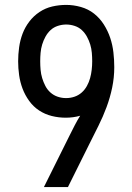

<svg xmlns="http://www.w3.org/2000/svg" viewBox="-20 -763 540 783"><path d="M159 0 264 -211Q274 -231 284.5 -251.5Q295 -272 307 -291Q293 -287 278 -285Q263 -283 248 -283Q219 -283 191 -290Q163 -297 139.5 -312.5Q116 -328 99 -351.5Q82 -375 72 -401.5Q62 -428 58 -456.5Q54 -485 54 -513Q54 -541 58 -570Q62 -599 72 -625.5Q82 -652 99.5 -675Q117 -698 141 -714Q165 -730 193 -736.5Q221 -743 250 -743Q280 -743 310 -734.5Q340 -726 363.5 -707.5Q387 -689 403.5 -663Q420 -637 429.5 -608.5Q439 -580 442.5 -549.5Q446 -519 446 -489Q446 -447 437.5 -406Q429 -365 414.5 -326Q400 -287 381.5 -250Q363 -213 344 -175L257 0ZM250 -363Q267 -363 283.5 -368.5Q300 -374 313 -385.5Q326 -397 334.5 -412.5Q343 -428 347.5 -444.5Q352 -461 354 -478.5Q356 -496 356 -513Q356 -530 354.5 -547.5Q353 -565 348 -581.5Q343 -598 334.5 -613.5Q326 -629 313.5 -640.5Q301 -652 284 -657.5Q267 -663 250 -663Q233 -663 216 -657.5Q199 -652 186.5 -640.5Q174 -629 165.5 -613.5Q157 -598 152 -581.5Q147 -565 145.5 -547.5Q144 -530 144 -513Q144 -496 145.5 -478.5Q147 -461 152 -444.5Q157 -428 165 -412.5Q173 -397 186 -385.5Q199 -374 215.5 -368.5Q232 -363 249 -363Z"/></svg>

Font: Iosevka Term Medium
Style: Regular
Weight: 500
Monospace: yes
Designer: Belleve Invis
Foundry: Belleve Invis
Version: Version 26.3.1